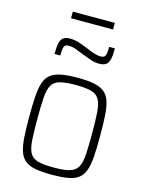

<svg xmlns="http://www.w3.org/2000/svg" viewBox="-126 -922 764 1006"><g transform="rotate(15 255.5 -419.0)"><path d="M256 8Q201 8 166 1.5Q131 -5 110 -22Q89 -39 79 -69Q69 -99 66 -144Q63 -189 63 -254Q63 -319 66 -365Q69 -411 79 -441Q89 -471 110 -487.5Q131 -504 166 -511Q201 -518 256 -518Q310 -518 345 -511Q380 -504 401 -487.5Q422 -471 432 -441Q442 -411 445 -365Q448 -319 448 -254Q448 -189 445 -144Q442 -99 432 -69Q422 -39 401 -22Q380 -5 345 1.5Q310 8 256 8ZM255 -31Q310 -31 340.5 -39.5Q371 -48 384.5 -71.5Q398 -95 401 -139Q404 -183 404 -254Q404 -325 401 -369.5Q398 -414 384.5 -438Q371 -462 340.5 -470.5Q310 -479 255 -479Q201 -479 170 -470.5Q139 -462 126 -438Q113 -414 110 -369.5Q107 -325 107 -254Q107 -183 110 -139Q113 -95 126 -71.5Q139 -48 169.5 -39.5Q200 -31 255 -31ZM106 -607Q106 -644 110.5 -665.5Q115 -687 128 -696.5Q141 -706 165 -706Q189 -706 212.5 -698.5Q236 -691 265 -679Q286 -670 305.5 -663.5Q325 -657 343 -657Q364 -657 368.5 -672.5Q373 -688 373 -717H404Q404 -681 399.5 -659.5Q395 -638 382 -628Q369 -618 344 -618Q320 -618 297.5 -626Q275 -634 246 -645Q222 -655 204 -661.5Q186 -668 166 -668Q146 -668 141.5 -652.5Q137 -637 137 -607ZM141 -810V-846H369V-810Z"/></g></svg>

Font: Saira SemiCondensed ExtraLight
Style: Regular
Weight: 250
Width: 4
Designer: Hector Gatti with collaboration of the Omnibus-Type team
Foundry: Omnibus-Type
Version: Version 1.101